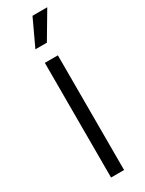

<svg xmlns="http://www.w3.org/2000/svg" viewBox="-234 -926 724 957"><g transform="rotate(-30 128.5 -447.0)"><path d="M91 0V-660H166V0ZM150 -742H84L155 -894H240Z"/></g></svg>

Font: Bricolage Grotesque 10pt Light
Style: Regular
Weight: 300
Designer: Mathieu Triay
Foundry: Atelier Triay
Version: Version 1.000; ttfautohint (v1.8.4.7-5d5b);gftools[0.9.32]